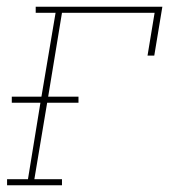

<svg xmlns="http://www.w3.org/2000/svg" viewBox="-20 -550 540 570"><path d="M1 0V-18H63L100 -245H15V-263H103L145 -512H86V-530H462L438 -385H418L439 -512H164L123 -263H213V-245H120L82 -18H164V0Z"/></svg>

Font: Iosevka Slab Thin Oblique
Style: Regular
Weight: 100
Italic angle: -9°
Monospace: yes
Designer: Belleve Invis
Foundry: Belleve Invis
Version: Version 11.1.0; ttfautohint (v1.8.3)